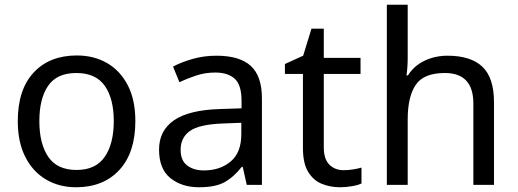

<svg xmlns="http://www.w3.org/2000/svg" viewBox="-20 -780 2185 810"><path d="M551 -269Q551 -136 483.5 -63Q416 10 301 10Q230 10 174.5 -22.5Q119 -55 87 -117.5Q55 -180 55 -269Q55 -402 122 -474Q189 -546 304 -546Q377 -546 432.5 -513.5Q488 -481 519.5 -419.5Q551 -358 551 -269ZM146 -269Q146 -174 183.5 -118.5Q221 -63 303 -63Q384 -63 422 -118.5Q460 -174 460 -269Q460 -364 422 -418Q384 -472 302 -472Q220 -472 183 -418Q146 -364 146 -269Z M893 -545Q991 -545 1038 -502Q1085 -459 1085 -365V0H1021L1004 -76H1000Q965 -32 926.5 -11Q888 10 820 10Q747 10 699 -28.5Q651 -67 651 -149Q651 -229 714 -272.5Q777 -316 908 -320L999 -323V-355Q999 -422 970 -448Q941 -474 888 -474Q846 -474 808 -461.5Q770 -449 737 -433L710 -499Q745 -518 793 -531.5Q841 -545 893 -545ZM919 -259Q819 -255 780.5 -227Q742 -199 742 -148Q742 -103 769.5 -82Q797 -61 840 -61Q908 -61 953 -98.5Q998 -136 998 -214V-262Z M1430 -62Q1450 -62 1471 -65.5Q1492 -69 1505 -73V-6Q1491 1 1465 5.5Q1439 10 1415 10Q1373 10 1337.5 -4.5Q1302 -19 1280 -55Q1258 -91 1258 -156V-468H1182V-510L1259 -545L1294 -659H1346V-536H1501V-468H1346V-158Q1346 -109 1369.5 -85.5Q1393 -62 1430 -62Z M1700 -537Q1700 -497 1695 -462H1701Q1727 -503 1771.5 -524Q1816 -545 1868 -545Q1966 -545 2015 -498.5Q2064 -452 2064 -349V0H1977V-343Q1977 -472 1857 -472Q1767 -472 1733.5 -421.5Q1700 -371 1700 -277V0H1612V-760H1700Z"/></svg>

Font: Noto Sans NKo
Style: Regular
Weight: 400
Designer: Monotype Design Team
Foundry: Monotype Imaging Inc.
Version: Version 2.003; ttfautohint (v1.8.4.7-5d5b)